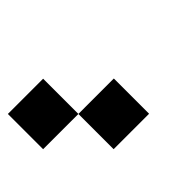

<svg xmlns="http://www.w3.org/2000/svg" viewBox="-76 -887 692 692"><g transform="rotate(-45 270.0 -540.5)"><path d="M0 -540Q0 -585 0 -629.9Q0 -674.8 0 -719.7Q59.6 -719.7 179.7 -719.7Q179.7 -660.2 179.7 -540Q120.1 -540 0 -540Q0 -540 0 -540ZM179.7 -360.4Q179.7 -405.3 179.7 -450.2Q179.7 -495.1 179.7 -540Q240.2 -540 360.4 -540Q360.4 -480.5 360.4 -360.4Q299.8 -360.4 179.7 -360.4Q179.7 -360.4 179.7 -360.4Z"/></g></svg>

Font: Pixelfont
Style: 5 px
Weight: 400
Designer: Eugene Lysy
Version: Version 1.0.2 (beta)